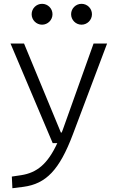

<svg xmlns="http://www.w3.org/2000/svg" viewBox="-20 -744 626 998"><path d="M44.4 234.4 102.1 227.1C218.8 211.4 288.6 140.6 358.9 -45.9L536.6 -517.6H466.3L306.6 -70.3C304.7 -64.9 302.7 -60.1 300.8 -55.2H296.4L105 -517.6H34.7L253.9 0H277.8C227.5 108.9 171.9 153.8 90.3 166.5L41.5 173.8ZM198.7 -615.7C228.5 -615.7 252.9 -640.1 252.9 -669.9C252.9 -700.2 228.5 -724.1 198.7 -724.1C168.9 -724.1 144.5 -700.2 144.5 -669.9C144.5 -640.1 168.9 -615.7 198.7 -615.7ZM403.8 -615.7C433.6 -615.7 458 -640.1 458 -669.9C458 -700.2 433.6 -724.1 403.8 -724.1C374 -724.1 349.6 -700.2 349.6 -669.9C349.6 -640.1 374 -615.7 403.8 -615.7Z"/></svg>

Font: Cascadia Mono NF Light
Style: Regular
Weight: 300
Monospace: yes
Designer: Aaron Bell
Foundry: Saja Typeworks
Version: Version 2404.023